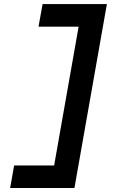

<svg xmlns="http://www.w3.org/2000/svg" viewBox="-20 -818 626 942"><path d="M29.8 104.5 49.3 -6.3H245.6L365.7 -687H168.9L189 -797.9H504.4L345.2 104.5Z"/></svg>

Font: Cascadia Code PL SemiBold
Style: Italic
Weight: 600
Italic angle: -10°
Monospace: yes
Designer: Aaron Bell
Foundry: Saja Typeworks
Version: Version 2404.023; ttfautohint (v1.8.4)